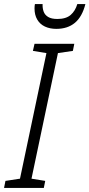

<svg xmlns="http://www.w3.org/2000/svg" viewBox="-26 -931 443 951"><path d="M-6 0 1 -35 73 -46 204 -668 137 -679 145 -714H342L335 -679L261 -668L130 -46L198 -35L191 0ZM253 -788Q221 -788 196.5 -799.5Q172 -811 158.5 -834Q145 -857 145 -889Q145 -895 145.5 -901Q146 -907 147 -911H185Q184 -891 190 -874Q196 -857 212.5 -847Q229 -837 258 -837Q301 -837 324 -857Q347 -877 357 -911H397Q381 -848 345 -818Q309 -788 253 -788Z"/></svg>

Font: Noto Sans Display Light
Style: Italic
Weight: 300
Italic angle: -12°
Designer: Monotype Design Team
Foundry: Monotype Imaging Inc.
Version: Version 2.003